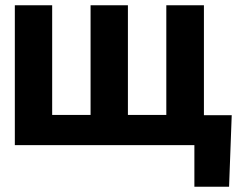

<svg xmlns="http://www.w3.org/2000/svg" viewBox="-20 -548 922 725"><path d="M36 0H714V157H845L855 -113H750V-528H608V-114H463V-528H322V-114H177V-528H36Z"/></svg>

Font: Asimov Pro
Style: Bd
Weight: 700
Designer: Google
Version: Version 2.000980; 2014